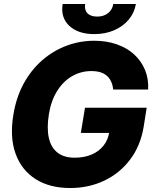

<svg xmlns="http://www.w3.org/2000/svg" viewBox="-20 -944 778 974"><path d="M335.9 9.8Q231.9 9.8 160.6 -35.4Q89.4 -80.6 59.1 -164.1Q28.8 -247.6 47.9 -362.3Q62.5 -451.7 100.8 -521.2Q139.2 -590.8 194.8 -638.9Q250.5 -687 317.9 -712.2Q385.3 -737.3 458 -737.3Q521 -737.3 572.5 -719.2Q624 -701.2 660.4 -668Q696.8 -634.8 715.6 -589.4Q734.4 -543.9 731.4 -489.7H554.2Q551.3 -519.5 538.3 -540.5Q525.4 -561.5 502.2 -572.5Q479 -583.5 443.8 -583.5Q391.1 -583.5 346.2 -557.9Q301.3 -532.2 270.3 -483.2Q239.3 -434.1 228 -364.7Q216.8 -294.9 227.5 -245.6Q238.3 -196.3 271.2 -170.2Q304.2 -144 358.4 -144Q407.2 -144 444.6 -159.9Q481.9 -175.8 505.1 -205.1Q528.3 -234.4 534.2 -273.9L566.9 -269.5H390.1L411.1 -397.5H724.1L709 -301.8Q692.9 -204.1 639.9 -134.3Q586.9 -64.5 508.3 -27.3Q429.7 9.8 335.9 9.8ZM458.5 -771Q376 -771 331.3 -813.2Q286.6 -855.5 297.9 -923.8H412.1Q407.2 -894 423.3 -877Q439.5 -859.9 473.1 -859.9Q505.9 -859.9 527.8 -877Q549.8 -894 554.7 -923.8H669.4Q661.6 -878.4 632.6 -844Q603.5 -809.6 558.6 -790.3Q513.7 -771 458.5 -771Z"/></svg>

Font: Inter Tight ExtraBold
Style: Italic
Weight: 800
Italic angle: -9.39999°
Designer: Rasmus Andersson
Foundry: rsms
Version: Version 3.004